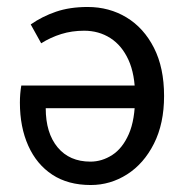

<svg xmlns="http://www.w3.org/2000/svg" viewBox="-20 -518 536 550"><path d="M240 12Q175 12 130 -17.5Q85 -47 61 -100.5Q37 -154 37 -224Q37 -237 38 -249Q39 -261 41 -273H391V-208H111Q111 -137 145 -96Q179 -55 239 -55Q272 -55 301.5 -74Q331 -93 349 -134Q367 -175 367 -242Q367 -305 348 -346.5Q329 -388 296 -409Q263 -430 221 -430Q186 -430 155.5 -420.5Q125 -411 98 -394L68 -448Q101 -471 140.5 -484.5Q180 -498 231 -498Q293 -498 342.5 -468Q392 -438 421 -381Q450 -324 450 -243Q450 -164 421 -106.5Q392 -49 344 -18.5Q296 12 240 12Z"/></svg>

Font: Source Sans 3
Style: Regular
Weight: 400
Designer: Paul D. Hunt
Foundry: Adobe
Version: Version 3.046;hotconv 1.0.118;makeotfexe 2.5.65603